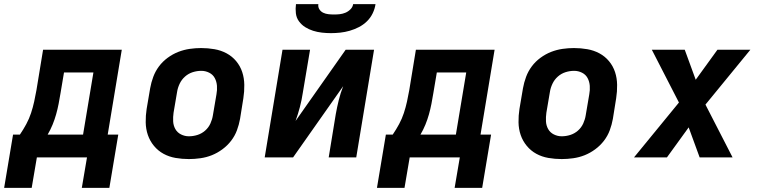

<svg xmlns="http://www.w3.org/2000/svg" viewBox="-55 -760 3675 927"><path d="M-35 147 8 -110H41Q58 -135 72 -161Q86 -187 95 -214.5Q104 -242 110 -269.5Q116 -297 121 -325L153 -520H533L465 -110H516L473 147H340L365 0H123L98 147ZM175 -110H346L396 -410H254L237 -309Q233 -284 228 -258.5Q223 -233 216 -208Q209 -183 199 -158.5Q189 -134 175 -110Z M857 8Q824 8 792.5 2.5Q761 -3 734.5 -17.5Q708 -32 688.5 -55.5Q669 -79 659 -108Q649 -137 648.5 -169.5Q648 -202 653 -234L670 -334Q675 -362 685 -389Q695 -416 712.5 -439.5Q730 -463 754.5 -481Q779 -499 806 -509.5Q833 -520 861 -524Q889 -528 916 -528Q949 -528 980.5 -522.5Q1012 -517 1039 -502.5Q1066 -488 1085.5 -464.5Q1105 -441 1114.5 -412Q1124 -383 1124.5 -350.5Q1125 -318 1120 -286L1104 -186Q1099 -158 1089 -131Q1079 -104 1061 -80.5Q1043 -57 1018.5 -39Q994 -21 967.5 -10.5Q941 0 912.5 4Q884 8 857 8ZM857 -102Q878 -102 898.5 -108.5Q919 -115 935.5 -129.5Q952 -144 961 -164Q970 -184 973 -204L990 -304Q994 -325 992.5 -345.5Q991 -366 982 -383Q973 -400 955 -409Q937 -418 917 -418Q896 -418 875.5 -411.5Q855 -405 838.5 -390.5Q822 -376 812.5 -356Q803 -336 800 -316L783 -216Q780 -195 781 -174.5Q782 -154 791.5 -137Q801 -120 819 -111Q837 -102 857 -102Z M1223 0 1309 -520H1442L1407 -312Q1402 -278 1393 -243.5Q1384 -209 1372 -176L1614 -520H1751L1665 0H1532L1566 -208Q1572 -242 1580.5 -276.5Q1589 -311 1602 -344L1360 0ZM1543 -600Q1521 -600 1499 -602.5Q1477 -605 1456.5 -611.5Q1436 -618 1418.5 -629Q1401 -640 1388.5 -657Q1376 -674 1373.5 -696Q1371 -718 1374 -740H1482Q1480 -726 1487 -715Q1494 -704 1505.5 -698.5Q1517 -693 1530.5 -691.5Q1544 -690 1558 -690Q1572 -690 1585.5 -691.5Q1599 -693 1612.5 -698.5Q1626 -704 1637 -715Q1648 -726 1650 -740H1758Q1755 -718 1744.5 -696Q1734 -674 1716.5 -657Q1699 -640 1677.5 -629Q1656 -618 1633.5 -611.5Q1611 -605 1588 -602.5Q1565 -600 1543 -600Z M1765 147 1808 -110H1841Q1858 -135 1872 -161Q1886 -187 1895 -214.5Q1904 -242 1910 -269.5Q1916 -297 1921 -325L1953 -520H2333L2265 -110H2316L2273 147H2140L2165 0H1923L1898 147ZM1975 -110H2146L2196 -410H2054L2037 -309Q2033 -284 2028 -258.5Q2023 -233 2016 -208Q2009 -183 1999 -158.5Q1989 -134 1975 -110Z M2657 8Q2624 8 2592.5 2.5Q2561 -3 2534.5 -17.5Q2508 -32 2488.5 -55.5Q2469 -79 2459 -108Q2449 -137 2448.5 -169.5Q2448 -202 2453 -234L2470 -334Q2475 -362 2485 -389Q2495 -416 2512.5 -439.5Q2530 -463 2554.5 -481Q2579 -499 2606 -509.5Q2633 -520 2661 -524Q2689 -528 2716 -528Q2749 -528 2780.5 -522.5Q2812 -517 2839 -502.5Q2866 -488 2885.5 -464.5Q2905 -441 2914.5 -412Q2924 -383 2924.5 -350.5Q2925 -318 2920 -286L2904 -186Q2899 -158 2889 -131Q2879 -104 2861 -80.5Q2843 -57 2818.5 -39Q2794 -21 2767.5 -10.5Q2741 0 2712.5 4Q2684 8 2657 8ZM2657 -102Q2678 -102 2698.5 -108.5Q2719 -115 2735.5 -129.5Q2752 -144 2761 -164Q2770 -184 2773 -204L2790 -304Q2794 -325 2792.5 -345.5Q2791 -366 2782 -383Q2773 -400 2755 -409Q2737 -418 2717 -418Q2696 -418 2675.5 -411.5Q2655 -405 2638.5 -390.5Q2622 -376 2612.5 -356Q2603 -336 2600 -316L2583 -216Q2580 -195 2581 -174.5Q2582 -154 2591.5 -137Q2601 -120 2619 -111Q2637 -102 2657 -102Z M3006 0 3223 -265 3092 -520H3251L3304 -375L3409 -520H3568L3351 -255L3482 0H3323L3270 -145L3165 0Z"/></svg>

Font: Iosevka XBd Ex Obl
Style: Regular
Weight: 800
Width: 7
Italic angle: -9°
Monospace: yes
Designer: Belleve Invis
Foundry: Belleve Invis
Version: Version 32.5.0; ttfautohint (v1.8.4)